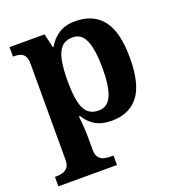

<svg xmlns="http://www.w3.org/2000/svg" viewBox="-141 -658 926 1010"><g transform="rotate(-20 322.5 -153.0)"><path d="M13 240V187H25Q40 187 56.5 182.5Q73 178 84.5 164Q96 150 96 122V-413Q96 -444 87 -458.5Q78 -473 63 -478Q48 -483 29 -483H22V-536H218L236 -458H240Q262 -497 298.5 -521.5Q335 -546 393 -546Q493 -546 545.5 -479Q598 -412 598 -266Q598 -121 546.5 -54.5Q495 12 397 12Q340 12 304.5 -9.5Q269 -31 247 -68H240Q242 -54 244 -30.5Q246 -7 247 15.5Q248 38 248 53V122Q248 150 259.5 164Q271 178 288 182.5Q305 187 319 187H341V240ZM350 -62Q400 -62 422 -112.5Q444 -163 444 -265Q444 -365 422.5 -418Q401 -471 351 -471Q311 -471 288.5 -447.5Q266 -424 257 -378Q248 -332 248 -266Q248 -197 257 -151.5Q266 -106 288.5 -84Q311 -62 350 -62Z"/></g></svg>

Font: Noto Serif Gujarati
Style: Bold
Weight: 700
Version: Version 2.102